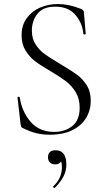

<svg xmlns="http://www.w3.org/2000/svg" viewBox="-20 -656 525 952"><path d="M280 -338Q332 -307 360.5 -286.5Q389 -266 409.5 -234Q430 -202 430 -157Q430 -110 407 -71.5Q384 -33 338.5 -10.5Q293 12 227 12Q192 12 160.5 4.5Q129 -3 91 -22Q86 -25 84.5 -29Q83 -33 82 -41L67 -171V-172Q67 -176 72 -176.5Q77 -177 78 -173Q88 -104 131 -53Q174 -2 249 -2Q302 -2 338.5 -31Q375 -60 375 -122Q375 -167 355 -199.5Q335 -232 306.5 -253.5Q278 -275 229 -304Q181 -332 153.5 -353Q126 -374 106.5 -405.5Q87 -437 87 -481Q87 -531 112.5 -566Q138 -601 179 -618.5Q220 -636 267 -636Q322 -636 381 -612Q396 -606 396 -595L405 -489Q405 -485 399.5 -485Q394 -485 393 -489Q389 -541 354 -582Q319 -623 254 -623Q194 -623 166 -588Q138 -553 138 -504Q138 -464 157 -435Q176 -406 203.5 -386.5Q231 -367 280 -338ZM249 276Q246 276 244 272.5Q242 269 244 268Q287 228 287 173Q287 153 282.5 144.5Q278 136 268 130L284 127Q287 143 278 151Q269 159 254 159Q237 159 227.5 149.5Q218 140 218 124Q218 89 256 89Q282 89 295.5 107Q309 125 309 160Q309 192 294.5 219.5Q280 247 252 275Q251 276 249 276Z"/></svg>

Font: Cormorant Unicase Light
Style: Regular
Weight: 300
Designer: Christian Thalmann (Catharsis Fonts)
Foundry: Catharsis Fonts
Version: Version 4.000